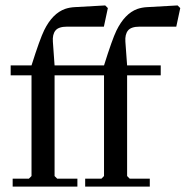

<svg xmlns="http://www.w3.org/2000/svg" viewBox="-20 -691 687 711"><path d="M96.7 -39.1V-412.1H19.5V-448.7H96.7Q127.4 -545.9 143.6 -579.1Q174.3 -641.6 221.7 -658.2Q237.8 -663.6 256.8 -664.6L369.6 -670.9L379.4 -661.1L364.7 -592.3H228.5Q196.8 -592.3 185.3 -577.9Q173.8 -563.5 175.8 -536.6L182.1 -448.7H365.2Q395.5 -545.4 411.1 -577.6Q441.9 -640.6 488.3 -657.7Q505.4 -663.6 524.9 -664.6L637.7 -670.9L647.5 -661.1L632.8 -592.3H497.1Q465.3 -592.3 453.9 -577.9Q442.4 -563.5 444.3 -536.6L450.7 -448.7H575.2V-412.1H450.7V-39.1L460.4 -29.3H534.7V0H295.4V-29.3H355.5L365.2 -39.1V-412.1H182.1V-39.1L191.9 -29.3H266.6V0H26.9V-29.3H86.9Z"/></svg>

Font: Happy Times at the IKOB
Style: Regular
Weight: 400
Designer: Lucas Le Bihan
Foundry: Lucas Le Bihan
Version: Version 1.000;PS 1.0;hotconv 1.0.88;makeotf.lib2.5.647800